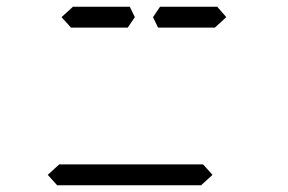

<svg xmlns="http://www.w3.org/2000/svg" viewBox="-20 -551 856 571"><path d="M204 -469H191L163 -500L197 -531H210H334H358H366L381 -500L360 -469H352H328ZM612 -31 578 0H150L122 -31L156 -62H158H339H401H582H584ZM612 -531H626L653 -500L619 -469H606H482H458H450L435 -500L456 -531H464H488Z"/></svg>

Font: DSEG14 Classic Mini
Style: Light Italic
Weight: 300
Italic angle: -5°
Designer: Keshikan(Twitter:@keshinomi_88pro)
Version: Version 0.46